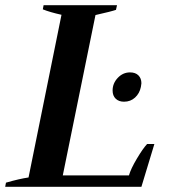

<svg xmlns="http://www.w3.org/2000/svg" viewBox="-35 -720 666 740"><path d="M-12 -16Q40 -31 75 -36L202 -663Q157 -673 130 -684L133 -700H416L412 -682Q395 -676 333 -662L207 -44H462Q469 -69 492.5 -108.5Q516 -148 532 -165H560L510 0H-15ZM399 -371Q399 -399 419 -420Q439 -441 466 -441Q487 -441 498.5 -429.5Q510 -418 510 -399Q510 -395 508 -385Q503 -360 485.5 -344Q468 -328 443 -328Q423 -328 411 -339.5Q399 -351 399 -371Z"/></svg>

Font: Trirong SemiBold
Style: Italic
Weight: 600
Italic angle: -12°
Designer: Katatrad Team
Foundry: CadsonDemak
Version: Version 1.001